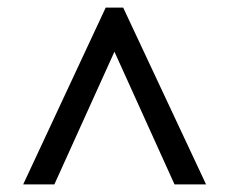

<svg xmlns="http://www.w3.org/2000/svg" viewBox="-20 -734 604 505"><path d="M41 -249 258 -714H304L522 -249H439L281 -598L123 -249Z"/></svg>

Font: Noto Serif Tamil ExtraBold
Style: Italic
Weight: 800
Italic angle: -12°
Designer: Indian Type Foundry, Tom Grace, and the Monotype Design Team
Foundry: Monotype Imaging Inc.
Version: Version 2.003; ttfautohint (v1.8.4.7-5d5b)